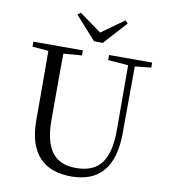

<svg xmlns="http://www.w3.org/2000/svg" viewBox="-101 -1031 998 1132"><g transform="rotate(10 398.5 -465.0)"><path d="M290 -945 273 -930 397 -792H449L574 -930L558 -946L423 -849ZM498 -698 619 -688 620 -306C621 -114 556 -38 420 -38C302 -38 230 -105 230 -291V-391C230 -493 230 -591 231 -689L341 -698V-728H45V-698L141 -690C142 -591 142 -491 142 -391V-276C142 -66 246 16 401 16C567 16 656 -82 657 -286L659 -688L756 -698V-728H498Z"/></g></svg>

Font: Source Han Serif KR
Style: Regular
Weight: 400
Designer: Ryoko NISHIZUKA 西塚涼子 (kana & ideographs); Frank Grießhammer (Latin, Greek & Cyrillic); Wenlong ZHANG 张文龙 (bopomofo); San
Foundry: Adobe
Version: Version 2.001;hotconv 1.1.0;makeotfexe 2.6.0